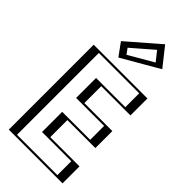

<svg xmlns="http://www.w3.org/2000/svg" viewBox="-354 -1247 1319 1319"><g transform="rotate(45 306.0 -587.0)"><path d="M542 -825V-660H258V-496H530V-331H258V-165H542V0H70V-825ZM182 -976 238 -899 476 -1037 385 -1152ZM527 -810V-675H243V-481H515V-346H243V-150H527V-15H85V-810ZM202.2 -973.7 383 -1130.4 453.5 -1041.3 242.2 -918.8ZM527 -810H85V-15H527V-150H243V-346H515V-481H243V-675H527ZM202.2 -973.7 242.2 -918.8 453.5 -1041.3 383 -1130.4ZM542 -825H70V0H542V-165H258V-331H530V-496H258V-660H542ZM182 -976 385 -1152 476 -1037 238 -899ZM502 -810V-675H218V-481H490V-346H218V-150H502V-15H110V-810ZM224.3 -974.9 378 -1108.1 432.4 -1039.3 253 -935.3ZM567 -825H45V0H567V-165H283V-331H555V-496H283V-660H567ZM159.9 -974.8 227.1 -882.4 497.1 -1038.9 390 -1174.3Z"/></g></svg>

Font: Hussar Outliner
Style: Regular
Weight: 700
Foundry: Cannot Into Space Fonts
Version: Version 0.92